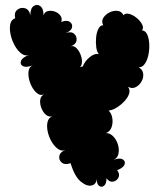

<svg xmlns="http://www.w3.org/2000/svg" viewBox="-20 -606 630 759"><path d="M259 39Q237 47 224.5 37Q212 27 214.5 11Q217 -5 239 -13Q224 -7 209.5 -17Q195 -27 184 -46Q173 -65 168.5 -86Q164 -107 168 -124Q172 -141 188 -147Q174 -142 162 -152Q150 -162 143.5 -179Q137 -196 139 -211.5Q141 -227 155 -233Q138 -226 123 -240.5Q108 -255 99.5 -277.5Q91 -300 92.5 -321Q94 -342 111 -348Q84 -338 71 -344.5Q58 -351 63 -365Q68 -379 95 -389Q80 -383 65 -394Q50 -405 38.5 -425.5Q27 -446 22 -469Q17 -492 20.5 -510Q24 -528 40 -534Q35 -557 48.5 -567.5Q62 -578 78.5 -573.5Q95 -569 100 -546Q100 -573 113 -582Q126 -591 139 -582Q152 -573 152 -546Q157 -560 170.5 -562.5Q184 -565 197.5 -560Q211 -555 219 -544Q227 -533 222 -519Q244 -528 256 -519.5Q268 -511 264.5 -497Q261 -483 239 -475Q261 -483 273 -472.5Q285 -462 282.5 -446Q280 -430 258 -422Q270 -427 280.5 -417.5Q291 -408 297.5 -392.5Q304 -377 304 -362Q304 -347 295 -340Q301 -343 307 -343Q315 -364 334.5 -380Q354 -396 371 -392Q363 -400 360.5 -419Q358 -438 360 -458.5Q362 -479 369.5 -493Q377 -507 388 -506Q380 -522 388.5 -535.5Q397 -549 413 -557Q429 -565 445 -563Q461 -561 468 -546Q476 -555 491 -551Q506 -547 520.5 -535Q535 -523 542 -509Q549 -495 541 -486Q555 -485 562 -469.5Q569 -454 570 -432Q571 -410 566.5 -388.5Q562 -367 552 -353Q542 -339 528 -340Q544 -331 546 -315Q548 -299 539.5 -284Q531 -269 516.5 -261.5Q502 -254 486 -263Q495 -251 490.5 -236Q486 -221 472 -206Q458 -191 441 -180.5Q424 -170 409 -169Q421 -158 424 -139Q427 -120 421 -103Q415 -86 399 -80Q415 -80 428 -66.5Q441 -53 446.5 -33.5Q452 -14 448 3Q444 20 428 26Q453 17 465 24Q477 31 472.5 44Q468 57 443 67Q455 82 448.5 95.5Q442 109 427.5 112Q413 115 401 99Q401 121 391 128.5Q381 136 371.5 128.5Q362 121 362 99Q362 122 343 127Q324 132 299.5 112Q275 92 259 39Z"/></svg>

Font: Rubik Bubbles
Style: Regular
Weight: 400
Designer: Hubert and Fischer, NaN
Foundry: Hubert and Fischer, NaN
Version: Version 2.200